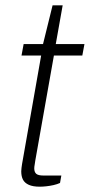

<svg xmlns="http://www.w3.org/2000/svg" viewBox="-20 -692 338 723"><path d="M130 11Q104 11 88.5 4Q73 -3 66.5 -15.5Q60 -28 60 -47Q60 -53 61 -60Q62 -67 63 -74L135 -483H61L69 -526H142L178 -672H216L190 -526H298L290 -483H183L113 -88Q112 -79 110.5 -71.5Q109 -64 109 -58Q109 -44 116.5 -37.5Q124 -31 144 -31H211L206 -3Q195 2 181.5 5Q168 8 154.5 9.5Q141 11 130 11Z"/></svg>

Font: Archivo SemiBold Thin
Style: Italic
Weight: 250
Italic angle: -10°
Version: Version 2.001